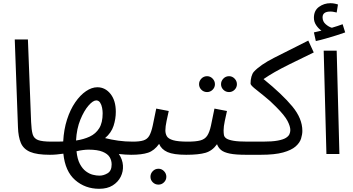

<svg xmlns="http://www.w3.org/2000/svg" viewBox="-20 -960 2201 1197"><path d="M291 5Q210 5 168 -13Q126 -31 110 -69Q94 -107 92 -167L72 -714H154L174 -199Q176 -150 183.5 -123.5Q191 -97 217 -87Q243 -77 301 -77Q322 -77 331.5 -65.5Q341 -54 341 -38Q341 -22 327 -8.5Q313 5 291 5Z M291 5 301 -77Q320 -77 338 -77Q356 -77 374 -78Q378 -153 398 -215Q418 -277 449 -322Q480 -367 516 -391.5Q552 -416 587 -416Q636 -416 669 -374.5Q702 -333 702 -263Q702 -219 688 -175.5Q674 -132 635 -99Q675 -89 717.5 -83Q760 -77 808 -77Q829 -77 838.5 -65.5Q848 -54 848 -38Q848 -22 834 -8.5Q820 5 798 5Q764 5 721 0Q744 34 746.5 71.5Q749 109 732.5 142Q716 175 682.5 196Q649 217 598 217Q511 217 448.5 162.5Q386 108 375 -2Q355 1 333.5 3Q312 5 291 5ZM580 -334Q560 -334 532 -302Q504 -270 481 -214Q458 -158 454 -84Q502 -91 539.5 -108.5Q577 -126 598.5 -160.5Q620 -195 620 -254Q620 -269 616.5 -288Q613 -307 604 -320.5Q595 -334 580 -334ZM600 135Q626 135 651 120Q676 105 676 65Q676 40 663.5 19.5Q651 -1 619.5 -14Q588 -27 532 -27Q516 -27 496.5 -24.5Q477 -22 457 -17Q462 32 478 62Q494 92 515.5 108Q537 124 559 129.5Q581 135 600 135Z M798 5 808 -77Q850 -77 874 -84.5Q898 -92 910.5 -113.5Q923 -135 932 -176Q941 -217 954 -283L1032 -268Q1026 -241 1018.5 -206Q1011 -171 1011 -147Q1011 -127 1020 -111Q1029 -95 1059 -86Q1089 -77 1151 -77Q1172 -77 1181.5 -65.5Q1191 -54 1191 -38Q1191 -22 1177 -8.5Q1163 5 1141 5Q1062 5 1024 -12Q986 -29 972 -63Q942 -21 903 -8Q864 5 798 5ZM968 191Q947 191 932.5 176.5Q918 162 918 142Q918 122 932.5 107Q947 92 968 92Q988 92 1002.5 107Q1017 122 1017 142Q1017 162 1002.5 176.5Q988 191 968 191Z M1141 5 1151 -77Q1201 -77 1229 -84.5Q1257 -92 1271.5 -113.5Q1286 -135 1295 -176Q1304 -217 1317 -283L1395 -268Q1389 -241 1381.5 -206Q1374 -171 1374 -147Q1374 -132 1376 -119Q1378 -106 1391 -97Q1404 -88 1435 -82.5Q1466 -77 1524 -77Q1545 -77 1554.5 -65.5Q1564 -54 1564 -38Q1564 -22 1550 -8.5Q1536 5 1514 5Q1449 5 1412.5 -2.5Q1376 -10 1358.5 -24.5Q1341 -39 1333 -61Q1304 -20 1261.5 -7.5Q1219 5 1141 5ZM1408 -386Q1387 -386 1372.5 -400.5Q1358 -415 1358 -435Q1358 -455 1372.5 -470Q1387 -485 1408 -485Q1428 -485 1442.5 -470Q1457 -455 1457 -435Q1457 -415 1442.5 -400.5Q1428 -386 1408 -386ZM1271 -386Q1250 -386 1235.5 -400.5Q1221 -415 1221 -435Q1221 -455 1235.5 -470Q1250 -485 1271 -485Q1291 -485 1305.5 -470Q1320 -455 1320 -435Q1320 -415 1305.5 -400.5Q1291 -386 1271 -386Z M1514 5 1524 -77H1618Q1677 -77 1711.5 -83.5Q1746 -90 1762.5 -100.5Q1779 -111 1784.5 -123.5Q1790 -136 1790 -149Q1790 -172 1772.5 -206Q1755 -240 1701 -294Q1664 -332 1627 -361Q1590 -390 1566 -410Q1542 -430 1542 -439Q1542 -462 1547.5 -482Q1553 -502 1563 -513Q1603 -556 1688.5 -599.5Q1774 -643 1902 -707L1936 -633Q1845 -589 1787.5 -560.5Q1730 -532 1692.5 -510.5Q1655 -489 1623 -467Q1740 -372 1802.5 -296.5Q1865 -221 1865 -144Q1865 -122 1857 -96Q1849 -70 1823 -47Q1797 -24 1745 -9.5Q1693 5 1605 5Z M2015 0 1998 -644H2079L2096 0ZM1949 -704 1937 -758Q1952 -761 1963 -764Q1974 -767 1984 -769Q1965 -782 1951 -803Q1937 -824 1937 -849Q1937 -894 1968.5 -917Q2000 -940 2040 -940Q2063 -940 2087 -932L2079 -882Q2069 -884 2060 -886Q2051 -888 2040 -888Q1991 -888 1991 -852Q1991 -826 2010.5 -809Q2030 -792 2049 -787Q2087 -798 2116 -809L2132 -758Q2108 -749 2075.5 -739Q2043 -729 2010 -719.5Q1977 -710 1949 -704Z"/></svg>

Font: Noto IKEA Arabic
Style: Regular
Weight: 400
Designer: Monotype Design Team
Foundry: Monotype Imaging Inc.
Version: Version 1.200